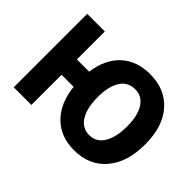

<svg xmlns="http://www.w3.org/2000/svg" viewBox="-141 -1060 1375 1375"><g transform="rotate(45 546.5 -372.5)"><path d="M858.4 -376Q858.4 -484.4 819.8 -544.9Q781.2 -605.5 710 -605.5Q637.7 -605.5 599.1 -544.9Q560.5 -484.4 560.5 -376Q560.5 -265.6 599.6 -202.6Q638.7 -139.6 710 -139.6Q781.2 -139.6 819.8 -203.1Q858.4 -266.6 858.4 -376ZM264.6 -460.9H388.7Q408.2 -603.5 492.2 -680.7Q576.2 -757.8 710 -757.8Q862.3 -757.8 951.7 -657.2Q1041 -556.6 1041 -376Q1041 -194.3 951.7 -90.3Q862.3 13.7 710 13.7Q573.2 13.7 488.3 -70.3Q403.3 -154.3 386.7 -305.7H264.6V0H85.9V-744.1H264.6Z"/></g></svg>

Font: Gen Shin Gothic Heavy
Style: Bold
Weight: 900
Designer: [Source Han Sans]
Ryoko NISHIZUKA  (kana & ideographs); Paul D. Hunt (Latin, Greek & Cyrillic); Wenlong ZHANG  (bopomofo
Version: Version 1.002.20150607